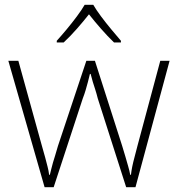

<svg xmlns="http://www.w3.org/2000/svg" viewBox="-20 -784 746 805"><path d="M390 -371Q385 -391 379.5 -408Q374 -425 369 -441Q364 -457 360 -474H357Q353 -457 348.5 -440Q344 -423 339 -406Q334 -389 327 -371L205 1H167L15 -529H57L155 -175Q164 -145 169.5 -123.5Q175 -102 179.5 -85Q184 -68 186 -51H189Q192 -63 195 -75.5Q198 -88 202 -102Q206 -116 211.5 -133Q217 -150 223 -172L342 -529H378L492 -173Q500 -148 506 -126.5Q512 -105 517.5 -86.5Q523 -68 526 -51H529Q531 -68 534.5 -85.5Q538 -103 544 -125Q550 -147 557 -175L652 -529H691L548 1H509ZM371 -764Q383 -743 403.5 -715.5Q424 -688 446.5 -661Q469 -634 487 -613V-606H458Q431 -632 403 -664Q375 -696 353 -724Q331 -696 303 -664Q275 -632 247 -606H218V-613Q237 -634 259.5 -661Q282 -688 302.5 -715.5Q323 -743 335 -764Z"/></svg>

Font: Noto Sans Khmer ExtraLight
Style: Regular
Weight: 250
Version: Version 2.003